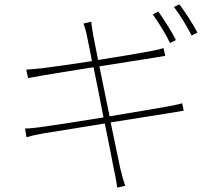

<svg xmlns="http://www.w3.org/2000/svg" viewBox="-20 -819 996 883"><path d="M789.1 -634.9C768.1 -676.8 732.2 -731.9 708.1 -766L682.9 -752.8C707.7 -717.7 744 -660.2 762.1 -621.1ZM437.1 -513.8 691.1 -554C713.1 -557.9 731.9 -561.1 740.1 -562.1L731.9 -598C723 -595.2 709.9 -590.9 683.9 -585.9C637.8 -577.1 534.1 -558.9 431.1 -543C418 -608 409.1 -654.8 408 -660.9C405.2 -680 400.9 -702.1 399.9 -719.1L364 -710.9C370 -693.9 376.1 -675.1 380 -653.1C381 -647 391 -601.9 403.1 -538C307.2 -523.1 213.8 -509.9 171.9 -505C141 -502.1 120 -500 100.9 -498.9L109 -459.9C122.9 -462.7 147 -467 176.1 -471.9C220.2 -480.1 313.2 -494 410.2 -509.9C424 -442.1 441.1 -358 456 -279.1C335.9 -259.2 215.9 -241.1 164.1 -234C144.2 -231.2 115.1 -228 95.2 -228L101.9 -187.9C121.8 -193.9 142 -198.9 176.1 -204.9C227.3 -213.1 343 -231.9 462 -251.1C484 -143.1 501.8 -52.9 503.9 -39.1C511 -11 514.2 14.2 519.2 44L556.1 35.2C547.2 12.1 540.1 -18.1 533 -45.1C530.9 -56.1 512.1 -147 489 -256C593 -272 693.9 -289.1 752.8 -297.9C788.7 -304 811.1 -307.9 824.9 -310L817.8 -344.1C802.9 -339.1 783.7 -335.9 747.9 -328.8C693.9 -318.9 590.9 -302.2 484 -284.1ZM779.8 -786.9C807.9 -751.1 839.1 -698.9 861.2 -655.9L888.1 -669C869 -706 831 -764.9 805 -799Z"/></svg>

Font: Karasuma Gothic
Style: Thin
Weight: 200
Designer: Rasmus Andersson / Ryoko Ishizuka
Foundry: rsms
Version: Version 1.00